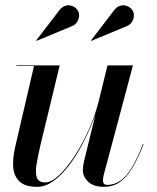

<svg xmlns="http://www.w3.org/2000/svg" viewBox="-20 -713 609 743"><path d="M124 10Q77.5 10 55.8 -10.5Q34 -31 31.2 -65.2Q28.5 -99.5 38 -141L111.5 -457.5H43V-460H211L136 -149.5Q127 -110 121.5 -77.8Q116 -45.5 122.5 -26.2Q129 -7 155.5 -7Q178.5 -7 208 -34.5Q237.5 -62 267.8 -108Q298 -154 323.5 -211Q349 -268 363.5 -327H366Q357 -288.5 339.2 -243.2Q321.5 -198 298 -153.2Q274.5 -108.5 246 -71.5Q217.5 -34.5 186.5 -12.2Q155.5 10 124 10ZM383 10Q341.5 10 321 -10Q300.5 -30 300.5 -55Q300.5 -61.5 301.8 -71Q303 -80.5 305 -88.5L396 -460H494.5L380.5 -32.5Q379.5 -28 379 -23.5Q378.5 -19 378.5 -15Q378.5 2.5 395.5 2.5Q421 2.5 444 -12.5Q467 -27.5 488.8 -62.2Q510.5 -97 533 -155.5L535.5 -154.5Q513.5 -98 491 -61.5Q468.5 -25 442.5 -7.5Q416.5 10 383 10ZM333.5 -555 332 -556.5 423 -675Q431.5 -685.5 441.8 -689.5Q452 -693.5 461.8 -692.2Q471.5 -691 479.8 -685.8Q488 -680.5 492.5 -673.5Q499 -663.5 498 -650.5Q497 -637.5 489.8 -627Q482.5 -616.5 470 -611.5ZM121.5 -555 120 -556.5 211 -675Q219.5 -685.5 229.8 -689.5Q240 -693.5 249.8 -692.2Q259.5 -691 267.8 -685.8Q276 -680.5 280.5 -673.5Q287 -663.5 286 -650.5Q285 -637.5 277.8 -627Q270.5 -616.5 258 -611.5Z"/></svg>

Font: Bodoni Moda 72pt Medium
Style: Italic
Weight: 500
Italic angle: -13°
Designer: Owen Earl
Foundry: indestructible type
Version: Version 2.004